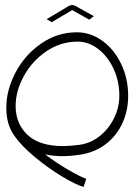

<svg xmlns="http://www.w3.org/2000/svg" viewBox="-20 -618 543 761"><path d="M226 1Q194 1 159 -6Q201 26 247 53Q293 80 322 91L311 123Q280 114 224.5 80.5Q169 47 117 3.5Q65 -40 39 -77Q5 -122 5 -191Q5 -261 41.5 -330.5Q78 -400 142.5 -445Q207 -490 285 -490Q339 -490 386 -456Q433 -422 460.5 -364Q488 -306 488 -238Q488 -180 465.5 -130.5Q443 -81 400 -47.5Q357 -14 298 -5Q259 1 226 1ZM42 -198Q42 -128 89 -83.5Q136 -39 231 -39Q257 -39 295 -44Q339 -50 375 -78.5Q411 -107 432 -149.5Q453 -192 453 -239Q453 -296 430 -345.5Q407 -395 369 -424Q331 -453 288 -453Q220 -453 163.5 -414.5Q107 -376 74.5 -316.5Q42 -257 42 -198ZM334 -540 266 -578 185 -530 165 -542 252 -594Q260 -598 266 -598Q272 -598 278 -595L352 -554Z"/></svg>

Font: Vibes
Style: Regular
Weight: 400
Designer: AbdElmomen Kadhim
Version: Version 1.100